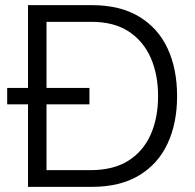

<svg xmlns="http://www.w3.org/2000/svg" viewBox="-20 -727 760 747"><path d="M89 0V-321H8V-385H89V-707H337Q447 -707 521 -662.5Q595 -618 632 -538.5Q669 -459 669 -353Q669 -248 632 -168.5Q595 -89 521 -44.5Q447 0 337 0ZM161 -65H331Q421 -65 479 -101.5Q537 -138 566 -203Q595 -268 595 -353Q595 -438 566 -503Q537 -568 480 -605Q423 -642 336 -642H161V-385H328V-321H161Z"/></svg>

Font: Onest Light
Style: Regular
Weight: 300
Designer: Dmitri Voloshin, Andrey Kudryavtsev
Foundry: Dmitri Voloshin, Andrey Kudryavtsev
Version: Version 1.000;gftools[0.9.33]